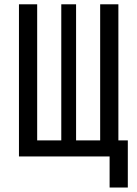

<svg xmlns="http://www.w3.org/2000/svg" viewBox="-20 -713 626 875"><path d="M66.4 0H479.5V141.6H562.5V-73.2H519.5V-693.4H436.5V-73.2H326.7V-693.4H259.3V-73.2H149.4V-693.4H66.4Z"/></svg>

Font: Cascadia Code SemiLight
Style: Regular
Weight: 350
Monospace: yes
Designer: Aaron Bell
Foundry: Saja Typeworks
Version: Version 2404.023